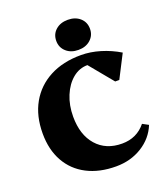

<svg xmlns="http://www.w3.org/2000/svg" viewBox="-168 -1056 1037 1188"><g transform="rotate(-20 350.5 -461.5)"><path d="M391 16Q281 16 200 -26Q119 -68 75.5 -146Q32 -224 32 -330Q32 -446 79.5 -530Q127 -614 214 -660Q301 -706 420 -706Q482 -706 546.5 -686.5Q611 -667 669 -632L591 -480H564L437 -634Q383 -634 339.5 -598Q296 -562 270.5 -500.5Q245 -439 245 -364Q245 -244 306.5 -174Q368 -104 474 -104Q571 -104 630 -177L669 -156Q637 -77 562 -30.5Q487 16 391 16ZM418 -741Q369 -741 338 -769Q307 -797 307 -840Q307 -884 338 -911.5Q369 -939 418 -939Q467 -939 498 -911.5Q529 -884 529 -840Q529 -797 498 -769Q467 -741 418 -741Z"/></g></svg>

Font: Platypi ExtraBold
Style: Regular
Weight: 800
Designer: David Sargent
Foundry: Bolt Cutter Type
Version: Version 1.200; ttfautohint (v1.8.4.7-5d5b)